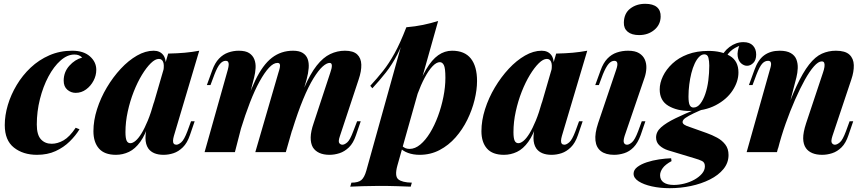

<svg xmlns="http://www.w3.org/2000/svg" viewBox="-20 -798 4538 1007"><path d="M370 -512Q333 -512 297.5 -480.5Q262 -449 234 -396.5Q206 -344 189.5 -278.5Q173 -213 173 -145Q173 -91 194.5 -67.5Q216 -44 251 -44Q282 -44 313.5 -62Q345 -80 377 -128L397 -120Q377 -87 345.5 -56Q314 -25 271.5 -5.5Q229 14 174 14Q101 14 53 -24Q5 -62 5 -142Q5 -193 21 -247Q37 -301 67.5 -352Q98 -403 141 -443.5Q184 -484 239 -508Q294 -532 359 -532Q418 -532 451.5 -502.5Q485 -473 485 -432Q485 -402 470.5 -374.5Q456 -347 431.5 -329Q407 -311 377 -311Q352 -311 333 -327.5Q314 -344 314 -375Q314 -420 343.5 -453Q373 -486 411 -496Q403 -504 393.5 -508Q384 -512 370 -512Z M664 -47Q676 -47 691 -59.5Q706 -72 722 -98Q738 -124 755 -165Q772 -206 788 -264L763 -156Q743 -92 716 -54.5Q689 -17 656.5 -1.5Q624 14 588 14Q528 14 499 -19Q470 -52 470 -110Q470 -166 489 -225.5Q508 -285 540.5 -339.5Q573 -394 613.5 -437.5Q654 -481 698.5 -506.5Q743 -532 786 -532Q819 -532 836.5 -509Q854 -486 848 -433L837 -427Q842 -458 835.5 -473.5Q829 -489 813 -489Q794 -489 771 -466.5Q748 -444 724.5 -405.5Q701 -367 681.5 -317.5Q662 -268 650 -213Q638 -158 638 -105Q638 -74 644 -60.5Q650 -47 664 -47ZM862 -517Q911 -518 949.5 -521.5Q988 -525 1025 -532L892 -85Q888 -71 887.5 -60.5Q887 -50 891.5 -44.5Q896 -39 905 -39Q916 -39 931 -52Q946 -65 963 -110L982 -162H1001L976 -89Q962 -48 939 -25.5Q916 -3 890 5.5Q864 14 838 14Q782 14 758 -19Q743 -41 743 -74Q743 -107 756 -152Z M1212 0H1053L1175 -433Q1179 -448 1179.5 -458Q1180 -468 1176.5 -473.5Q1173 -479 1163 -479Q1148 -479 1134 -463Q1120 -447 1105 -408L1084 -352H1065L1093 -429Q1107 -468 1128.5 -490.5Q1150 -513 1177 -522.5Q1204 -532 1232 -532Q1268 -532 1287 -519.5Q1306 -507 1314 -486.5Q1322 -466 1320.5 -441Q1319 -416 1313 -392ZM1440 -416Q1445 -431 1447.5 -443Q1450 -455 1447.5 -461.5Q1445 -468 1435 -468Q1414 -468 1390.5 -442.5Q1367 -417 1341.5 -371Q1316 -325 1291 -260.5Q1266 -196 1242 -118L1238 -156Q1279 -293 1318.5 -375.5Q1358 -458 1406 -495Q1454 -532 1517 -532Q1549 -532 1567.5 -520.5Q1586 -509 1593.5 -489Q1601 -469 1599 -441.5Q1597 -414 1588 -381L1479 0H1319ZM1712 -416Q1721 -441 1720.5 -454.5Q1720 -468 1709 -468Q1693 -468 1671.5 -448.5Q1650 -429 1624 -387Q1598 -345 1570 -277.5Q1542 -210 1512 -113L1508 -142Q1542 -260 1574.5 -335.5Q1607 -411 1641 -454Q1675 -497 1712 -514.5Q1749 -532 1789 -532Q1833 -532 1853.5 -512.5Q1874 -493 1875 -459Q1876 -425 1861 -381L1763 -85Q1753 -56 1759.5 -47.5Q1766 -39 1776 -39Q1787 -39 1801.5 -51.5Q1816 -64 1833 -110L1853 -162H1872L1847 -89Q1833 -47 1810 -25Q1787 -3 1760.5 5.5Q1734 14 1708 14Q1677 14 1655 4Q1633 -6 1621 -25Q1609 -46 1609.5 -77.5Q1610 -109 1625 -152Z M2287 -472Q2269 -472 2248.5 -450.5Q2228 -429 2207.5 -390.5Q2187 -352 2169.5 -304Q2152 -256 2139 -202L2158 -302Q2185 -383 2215 -434Q2245 -485 2278.5 -508.5Q2312 -532 2351 -532Q2417 -532 2449.5 -491Q2482 -450 2482 -373Q2482 -327 2469 -274Q2456 -221 2431 -170Q2406 -119 2369.5 -77.5Q2333 -36 2285.5 -11Q2238 14 2181 14Q2147 14 2120 4Q2093 -6 2079 -22L2086 -36Q2095 -26 2105 -21.5Q2115 -17 2128 -17Q2157 -17 2184.5 -40Q2212 -63 2235.5 -101.5Q2259 -140 2277 -188.5Q2295 -237 2305.5 -289.5Q2316 -342 2316 -390Q2316 -441 2308 -456.5Q2300 -472 2287 -472ZM2111 -655Q2158 -659 2199 -667.5Q2240 -676 2278 -688L2064 71Q2049 126 2069 142.5Q2089 159 2140 160L2134 181Q2109 180 2064 178.5Q2019 177 1968 177Q1925 177 1882 178.5Q1839 180 1817 181L1823 160Q1859 160 1875 146.5Q1891 133 1901 98ZM1922 -348Q1958 -387 1989 -426Q2020 -465 2049.5 -518.5Q2079 -572 2110 -652L2113 -636Q2092 -567 2064.5 -513.5Q2037 -460 2004 -418Q1971 -376 1933 -335Z M2699 -47Q2711 -47 2726 -59.5Q2741 -72 2757 -98Q2773 -124 2790 -165Q2807 -206 2823 -264L2798 -156Q2778 -92 2751 -54.5Q2724 -17 2691.5 -1.5Q2659 14 2623 14Q2563 14 2534 -19Q2505 -52 2505 -110Q2505 -166 2524 -225.5Q2543 -285 2575.5 -339.5Q2608 -394 2648.5 -437.5Q2689 -481 2733.5 -506.5Q2778 -532 2821 -532Q2854 -532 2871.5 -509Q2889 -486 2883 -433L2872 -427Q2877 -458 2870.5 -473.5Q2864 -489 2848 -489Q2829 -489 2806 -466.5Q2783 -444 2759.5 -405.5Q2736 -367 2716.5 -317.5Q2697 -268 2685 -213Q2673 -158 2673 -105Q2673 -74 2679 -60.5Q2685 -47 2699 -47ZM2897 -517Q2946 -518 2984.5 -521.5Q3023 -525 3060 -532L2927 -85Q2923 -71 2922.5 -60.5Q2922 -50 2926.5 -44.5Q2931 -39 2940 -39Q2951 -39 2966 -52Q2981 -65 2998 -110L3017 -162H3036L3011 -89Q2997 -48 2974 -25.5Q2951 -3 2925 5.5Q2899 14 2873 14Q2817 14 2793 -19Q2778 -41 2778 -74Q2778 -107 2791 -152Z M3252 -680Q3253 -728 3285.5 -753Q3318 -778 3364 -778Q3405 -778 3425.5 -760.5Q3446 -743 3445 -710Q3444 -668 3411.5 -641Q3379 -614 3332 -614Q3293 -614 3272 -631.5Q3251 -649 3252 -680ZM3212 -433Q3228 -479 3202 -479Q3186 -479 3172 -463Q3158 -447 3142 -408L3121 -352H3102L3130 -429Q3144 -468 3165.5 -490.5Q3187 -513 3215 -522.5Q3243 -532 3274 -532Q3311 -532 3332 -519Q3353 -506 3362 -485.5Q3371 -465 3370 -440.5Q3369 -416 3361 -392L3256 -85Q3248 -59 3252.5 -49Q3257 -39 3269 -39Q3280 -39 3295 -52Q3310 -65 3327 -110L3346 -162H3365L3340 -89Q3325 -48 3303 -25.5Q3281 -3 3254 5.5Q3227 14 3201 14Q3157 14 3132 -5Q3107 -24 3103 -61Q3099 -98 3117 -152Z M3634 -227 3687 -233Q3646 -217 3618 -203.5Q3590 -190 3575 -179.5Q3560 -169 3560 -158Q3560 -150 3570 -143.5Q3580 -137 3600 -131L3687 -100Q3715 -90 3741 -76Q3767 -62 3784 -40Q3801 -18 3801 15Q3801 56 3774.5 88.5Q3748 121 3703 143.5Q3658 166 3603.5 177.5Q3549 189 3492 189Q3442 189 3399 179.5Q3356 170 3329.5 153Q3303 136 3303 113Q3303 93 3322.5 78Q3342 63 3372.5 53Q3403 43 3436.5 38Q3470 33 3500 32L3502 47Q3469 65 3455.5 84Q3442 103 3442 121Q3442 146 3461 159Q3480 172 3514 172Q3540 172 3568.5 165Q3597 158 3621.5 144.5Q3646 131 3661.5 113Q3677 95 3677 74Q3677 54 3662 46.5Q3647 39 3622 32L3483 -10Q3458 -18 3439.5 -34.5Q3421 -51 3421 -77Q3421 -107 3447.5 -130.5Q3474 -154 3522.5 -177.5Q3571 -201 3634 -227ZM3674 -513Q3660 -513 3647 -500Q3634 -487 3623.5 -464.5Q3613 -442 3606 -414Q3599 -386 3595 -354.5Q3591 -323 3591 -292Q3591 -259 3597.5 -246.5Q3604 -234 3617 -234Q3637 -234 3652.5 -253.5Q3668 -273 3679 -305Q3690 -337 3695 -376Q3700 -415 3700 -454Q3700 -477 3695.5 -495Q3691 -513 3674 -513ZM3696 -531Q3764 -531 3808.5 -504.5Q3853 -478 3853 -418Q3853 -370 3822 -323Q3791 -276 3733.5 -246Q3676 -216 3598 -216Q3531 -216 3485.5 -243Q3440 -270 3440 -329Q3440 -363 3457 -398.5Q3474 -434 3506.5 -464.5Q3539 -495 3586.5 -513Q3634 -531 3696 -531ZM3777 -478 3757 -485Q3772 -526 3806 -551.5Q3840 -577 3879 -577Q3912 -577 3929 -559Q3946 -541 3946 -512Q3946 -483 3931 -468Q3916 -453 3898 -453Q3882 -453 3867.5 -465.5Q3853 -478 3849 -503Q3845 -528 3861 -568L3867 -561Q3831 -548 3811 -529Q3791 -510 3777 -478Z M4055 0H3896L4018 -433Q4023 -448 4024 -458Q4025 -468 4021.5 -473.5Q4018 -479 4008 -479Q3991 -479 3977.5 -464Q3964 -449 3948 -408L3927 -352H3908L3936 -429Q3955 -484 3988 -508Q4021 -532 4069 -532Q4106 -532 4127.5 -519.5Q4149 -507 4157 -486Q4165 -465 4164 -440.5Q4163 -416 4157 -392ZM4083 -156Q4123 -272 4157 -345Q4191 -418 4223.5 -459.5Q4256 -501 4290.5 -516.5Q4325 -532 4364 -532Q4413 -532 4435 -511.5Q4457 -491 4458 -456.5Q4459 -422 4445 -381L4346 -85Q4337 -57 4343 -48Q4349 -39 4359 -39Q4370 -39 4385 -51.5Q4400 -64 4417 -110L4436 -162H4455L4430 -89Q4416 -47 4393.5 -25Q4371 -3 4344.5 5.5Q4318 14 4292 14Q4262 14 4240.5 5Q4219 -4 4207 -21Q4193 -41 4192.5 -72Q4192 -103 4208 -152L4296 -416Q4302 -433 4304 -446.5Q4306 -460 4303 -468Q4300 -476 4290 -476Q4272 -476 4249 -450Q4226 -424 4201 -379Q4176 -334 4150 -275Q4124 -216 4100.5 -149.5Q4077 -83 4060 -16Z"/></svg>

Font: Playfair Display ExtraBold
Style: Italic
Weight: 800
Italic angle: -14°
Designer: Claus Eggers Sørensen
Foundry: Claus Eggers Sørensen
Version: Version 1.203